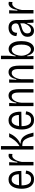

<svg xmlns="http://www.w3.org/2000/svg" viewBox="1660 -2396 748 4109"><g transform="rotate(-90 2034.5 -342.0)"><path d="M255 12Q198 12 159 -9Q120 -30 95.5 -67Q71 -104 60 -151.5Q49 -199 49 -253Q49 -311 60.5 -361.5Q72 -412 96 -451Q120 -490 158 -512Q196 -534 248 -534Q294 -534 328.5 -515.5Q363 -497 386.5 -462Q410 -427 421 -376Q432 -325 430 -260L97 -255V-308L382 -313L360 -282Q363 -342 350 -383.5Q337 -425 311 -446.5Q285 -468 248 -468Q207 -468 179 -442.5Q151 -417 136 -370Q121 -323 121 -255Q121 -159 153 -105Q185 -51 255 -51Q282 -51 302.5 -59.5Q323 -68 337.5 -83Q352 -98 360.5 -120Q369 -142 370 -168L438 -159Q434 -127 422 -96.5Q410 -66 388 -41.5Q366 -17 333 -2.5Q300 12 255 12Z M549 0V-310V-521H618L608 -345H624Q633 -400 651 -442Q669 -484 696.5 -508.5Q724 -533 760 -533Q768 -533 777 -532Q786 -531 797 -527L793 -449Q785 -452 776 -453.5Q767 -455 759 -455Q725 -455 697.5 -427Q670 -399 651 -352.5Q632 -306 623 -250V0Z M889 0V-696H962V-299Q1001 -321 1033 -350Q1065 -379 1090 -411Q1115 -443 1131.5 -472Q1148 -501 1156 -521H1237Q1223 -487 1201 -451Q1179 -415 1150.5 -383Q1122 -351 1088.5 -325.5Q1055 -300 1019 -286V-276Q1056 -277 1086 -267Q1116 -257 1140.5 -236Q1165 -215 1185 -183Q1205 -151 1221 -107L1251 0H1171L1149 -83Q1131 -133 1111.5 -167.5Q1092 -202 1063 -220.5Q1034 -239 987 -239H962V0Z M1523 12Q1466 12 1427 -9Q1388 -30 1363.5 -67Q1339 -104 1328 -151.5Q1317 -199 1317 -253Q1317 -311 1328.5 -361.5Q1340 -412 1364 -451Q1388 -490 1426 -512Q1464 -534 1516 -534Q1562 -534 1596.5 -515.5Q1631 -497 1654.5 -462Q1678 -427 1689 -376Q1700 -325 1698 -260L1365 -255V-308L1650 -313L1628 -282Q1631 -342 1618 -383.5Q1605 -425 1579 -446.5Q1553 -468 1516 -468Q1475 -468 1447 -442.5Q1419 -417 1404 -370Q1389 -323 1389 -255Q1389 -159 1421 -105Q1453 -51 1523 -51Q1550 -51 1570.5 -59.5Q1591 -68 1605.5 -83Q1620 -98 1628.5 -120Q1637 -142 1638 -168L1706 -159Q1702 -127 1690 -96.5Q1678 -66 1656 -41.5Q1634 -17 1601 -2.5Q1568 12 1523 12Z M1817 0V-335V-521H1886L1877 -367H1891Q1904 -426 1924.5 -462.5Q1945 -499 1975 -516.5Q2005 -534 2043 -534Q2079 -534 2103.5 -520Q2128 -506 2143.5 -483Q2159 -460 2167 -431Q2175 -402 2178 -372Q2181 -342 2181 -315V0H2108V-307Q2108 -328 2106.5 -355Q2105 -382 2097 -407Q2089 -432 2072.5 -449Q2056 -466 2026 -466Q1987 -466 1957.5 -436Q1928 -406 1910.5 -358.5Q1893 -311 1890 -258V0Z M2320 0V-335V-521H2389L2380 -367H2394Q2407 -426 2427.5 -462.5Q2448 -499 2478 -516.5Q2508 -534 2546 -534Q2582 -534 2606.5 -520Q2631 -506 2646.5 -483Q2662 -460 2670 -431Q2678 -402 2681 -372Q2684 -342 2684 -315V0H2611V-307Q2611 -328 2609.5 -355Q2608 -382 2600 -407Q2592 -432 2575.5 -449Q2559 -466 2529 -466Q2490 -466 2460.5 -436Q2431 -406 2413.5 -358.5Q2396 -311 2393 -258V0Z M3040 12Q3000 12 2971.5 -8Q2943 -28 2925 -61Q2907 -94 2898 -133H2883L2890 0H2823V-262V-696H2896V-569Q2896 -545 2894 -513Q2892 -481 2888.5 -447.5Q2885 -414 2881 -384H2896Q2906 -422 2922.5 -456Q2939 -490 2967.5 -511Q2996 -532 3039 -532Q3089 -532 3127.5 -501Q3166 -470 3187.5 -409.5Q3209 -349 3209 -260Q3209 -174 3188 -113Q3167 -52 3129.5 -20Q3092 12 3040 12ZM3027 -54Q3058 -54 3082 -76.5Q3106 -99 3120 -144Q3134 -189 3134 -258Q3134 -326 3120 -372Q3106 -418 3081.5 -442Q3057 -466 3024 -466Q2998 -466 2977.5 -453Q2957 -440 2941.5 -418Q2926 -396 2916 -369.5Q2906 -343 2901 -316.5Q2896 -290 2896 -268V-255Q2896 -221 2906 -185.5Q2916 -150 2933.5 -120.5Q2951 -91 2975 -72.5Q2999 -54 3027 -54Z M3430 11Q3396 11 3367 -3Q3338 -17 3319.5 -47.5Q3301 -78 3301 -127Q3301 -169 3316 -197.5Q3331 -226 3357 -244.5Q3383 -263 3416.5 -275.5Q3450 -288 3488 -299Q3522 -309 3544 -317Q3566 -325 3577 -339Q3588 -353 3588 -377Q3588 -402 3578 -423Q3568 -444 3547.5 -456.5Q3527 -469 3496 -469Q3473 -469 3447.5 -459.5Q3422 -450 3404 -424Q3386 -398 3386 -350L3316 -365Q3317 -408 3331.5 -439.5Q3346 -471 3370 -492Q3394 -513 3426.5 -523.5Q3459 -534 3497 -534Q3546 -534 3578 -518.5Q3610 -503 3628 -476.5Q3646 -450 3653.5 -416Q3661 -382 3661 -345V-211Q3661 -182 3662.5 -144.5Q3664 -107 3666.5 -69Q3669 -31 3672 0H3603Q3601 -34 3600 -68Q3599 -102 3598 -135H3587Q3575 -91 3553.5 -58Q3532 -25 3501.5 -7Q3471 11 3430 11ZM3447 -53Q3467 -53 3486.5 -62Q3506 -71 3524.5 -89.5Q3543 -108 3559.5 -136Q3576 -164 3589 -201V-303L3617 -310Q3607 -292 3585 -281Q3563 -270 3535.5 -262Q3508 -254 3479.5 -245.5Q3451 -237 3427 -223Q3403 -209 3388.5 -187.5Q3374 -166 3374 -131Q3374 -93 3394 -73Q3414 -53 3447 -53Z M3801 0V-310V-521H3870L3860 -345H3876Q3885 -400 3903 -442Q3921 -484 3948.5 -508.5Q3976 -533 4012 -533Q4020 -533 4029 -532Q4038 -531 4049 -527L4045 -449Q4037 -452 4028 -453.5Q4019 -455 4011 -455Q3977 -455 3949.5 -427Q3922 -399 3903 -352.5Q3884 -306 3875 -250V0Z"/></g></svg>

Font: Bricolage Grotesque SemiCondensed Light
Style: Regular
Weight: 300
Width: 4
Designer: Mathieu Triay
Foundry: Atelier Triay
Version: Version 1.000;gftools[0.9.30]